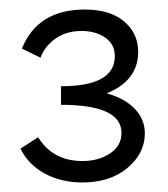

<svg xmlns="http://www.w3.org/2000/svg" viewBox="-20 -782 352 403"><path d="M204 -586Q241 -576 262.5 -554Q284 -532 284 -502Q284 -460 247.5 -429.5Q211 -399 153 -399Q108 -399 73.5 -418Q39 -437 23 -470L60 -494Q91 -444 153 -444Q187 -444 211 -460Q235 -476 235 -503Q235 -562 108 -562V-601Q221 -601 221 -664Q221 -689 201 -703Q181 -717 151 -717Q119 -717 96.5 -701Q74 -685 65 -661L26 -680Q59 -762 158 -762Q211 -762 240.5 -737Q270 -712 270 -673Q270 -613 204 -586Z"/></svg>

Font: EauTest
Style: Italic
Weight: 400
Italic angle: -12°
Designer: Christian Thalmann (Catharsis Fonts)
Version: Version 0.001;PS 000.001;hotconv 1.0.88;makeotf.lib2.5.64775